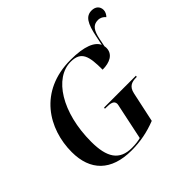

<svg xmlns="http://www.w3.org/2000/svg" viewBox="-204 -1082 1313 1313"><g transform="rotate(-45 453.0 -425.5)"><path d="M361 10C447 10 523 -5 602 -36L649 -255C661 -312 697 -321 738 -321H742L744 -331H436L434 -321H446C487 -321 518 -316 518 -284C518 -279 515 -266 512 -253L461 -11C440 -5 410 -1 376 -1C255 -1 208 -77 208 -228C208 -511 338 -714 496 -714C598 -714 612 -650 612 -521C681 -521 736 -547 736 -609C736 -615 735 -620 734 -625L746 -685C760 -752 781 -784 829 -784C853 -784 871 -773 884 -757C897 -770 906 -788 906 -805C906 -839 882 -861 845 -861C790 -861 763 -820 741 -709L728 -645C707 -692 639 -724 505 -724C198 -724 64 -494 64 -272C64 -93 165 10 361 10Z"/></g></svg>

Font: Noto Serif Display SemiBold
Style: Italic
Weight: 600
Italic angle: -12°
Designer: Monotype Design Team
Foundry: Monotype Imaging Inc.
Version: Version 2.009